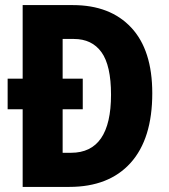

<svg xmlns="http://www.w3.org/2000/svg" viewBox="-20 -734 664 754"><path d="M266 -714Q413 -714 495.5 -625.5Q578 -537 578 -368Q578 -189 493 -94.5Q408 0 252 0H69V-305H10V-425H69V-714ZM270 -581H226V-425H305V-305H226V-134H259Q416 -134 416 -362Q416 -477 378.5 -529Q341 -581 270 -581Z"/></svg>

Font: Noto Sans Tamil Condensed ExtraBold
Style: Regular
Weight: 800
Width: 3
Designer: Jelle Bosma - Monotype Design Team
Foundry: Monotype Imaging Inc.
Version: Version 2.004; ttfautohint (v1.8.4.7-5d5b)